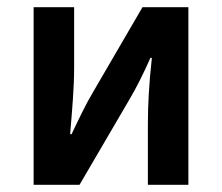

<svg xmlns="http://www.w3.org/2000/svg" viewBox="-20 -511 614 531"><path d="M73 0H200L338 -236C356 -266 378 -310 396 -351H400C392 -278 389 -220 389 -169V0H501V-491H374L236 -254C218 -224 196 -178 178 -140H174C180 -212 185 -270 185 -322V-491H73Z"/></svg>

Font: Source Sans Pro Semibold
Style: Regular
Weight: 600
Designer: Paul D. Hunt
Foundry: Adobe Systems Incorporated
Version: Version 3.006;hotconv 1.0.111;makeotfexe 2.5.65597